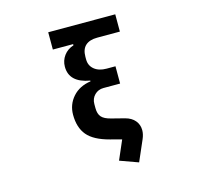

<svg xmlns="http://www.w3.org/2000/svg" viewBox="-132 -915 1263 1234"><g transform="rotate(-15 500.0 -297.5)"><path d="M643 182 521 138 576 11 500 -9Q397 -36 354.5 -87Q312 -138 312 -223Q312 -291 356 -341Q400 -391 476 -402V-407Q341 -430 341 -535Q341 -576 365 -608.5Q389 -641 430 -654V-662H295V-777H741V-662H590Q539 -662 512 -637.5Q485 -613 485 -563V-546Q485 -504 515.5 -479Q546 -454 597 -454H656V-339H545Q510 -339 486 -315Q462 -291 462 -255V-228Q462 -189 480 -168.5Q498 -148 543 -137L629 -115Q671 -104 693.5 -77Q716 -50 716 -13Q716 14 703 44Z"/></g></svg>

Font: IBM Plex Sans JP
Style: Bold
Weight: 700
Designer: Mike Abbink; Paul van der Laan; Pieter van Rosmalen; Wujin Sim; Yejin Wi; Jinhee Kim; Boomi Park; Yona Kim; Kichan Ma
Foundry: Sandoll Inc.
Version: Version 1.001